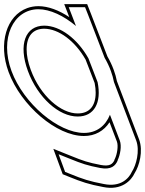

<svg xmlns="http://www.w3.org/2000/svg" viewBox="-143 -628 707 936"><path d="M-87 -282C-145.6 -441 -78.5 -582 43.5 -583C101.5 -583 167.6 -551.3 227.3 -501.3L207.9 -552L192 -593H271.7L287.1 -554L367 -346.4C379.2 -325.5 389.5 -303.9 397.4 -282C404.1 -263.8 409.1 -245.8 412.5 -228.2L521 57C539.8 108 520.6 178 500.1 209C485.9 241 445.6 286 362.8 269C293.4 256 260.5 245 199.4 220L174.4 210L142.7 124L197.6 146C256.6 170 282.9 179 345.9 191C398.9 201 420.1 180 430.9 154L430.5 153C443 127 451 84 441 57L393 -68.6C371.3 -14.1 327.3 20.5 265.9 20C142.6 20 -28 -122 -87 -282ZM-7 -282C40.9 -152 144.9 -59 236.4 -60C315.5 -60 353.4 -126.4 332.8 -227.5L288 -343.7C234.4 -439.1 151.1 -502.2 73 -503C-19.6 -503 -54.6 -411 -7 -282ZM-101.1 -276.8C-40.4 -112.3 133.2 35 265.8 35C320.8 35.4 364 9.5 391 -31.9L427 62.3C434.5 82.8 428.2 123.3 417 146.5L414.2 152.2L414.7 153.4C405.6 171.3 392.2 184.5 348.7 176.3C286.2 164.4 262.2 156.1 203.2 132.1L117 97.5L162.7 221.4L193.7 233.9C254.9 258.9 290.2 270.7 359.9 283.7C449.7 302.2 497 251.9 513.3 216.2C536.1 180.7 556.1 108.8 535.1 51.7L427 -232.4C423.1 -251.7 418.3 -268.6 411.5 -287.1C403.3 -309.6 392.8 -331.7 380.6 -352.9L301 -559.4L281.9 -608H170L193.9 -546.6L194.8 -544.5C145.1 -577.5 92.8 -598 43.4 -598C24.3 -597.8 6.5 -594.6 -10.1 -588.6C-111.3 -551.6 -152.9 -417.4 -101.1 -276.8ZM7.1 -287.2C-6.8 -324.7 -13.2 -358.6 -13.2 -387C-13.3 -452.4 17.7 -488 72.9 -488C142.9 -487.3 222.1 -429.4 274.4 -337.3L318.4 -223.3C322 -204.7 323.4 -190.9 323.4 -176.3C323.4 -110.4 292.1 -75 236.3 -75C154.5 -74.1 53.8 -160.4 7.1 -287.2Z"/></svg>

Font: Nordica Plus
Style: NordicaClassicLightConOpOblOl
Weight: 300
Version: Version 1.01